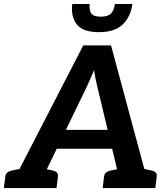

<svg xmlns="http://www.w3.org/2000/svg" viewBox="-41 -954 850 974"><path d="M8.2 0 381.4 -723.8H522.2L717.2 0H610.3Q592.2 0 581.5 -8.8Q570.9 -17.6 568.3 -31L453.1 -512.4Q448.9 -531 444.3 -551.8Q439.7 -572.5 436.5 -598.8Q425.8 -572.5 416.5 -552.1Q407.3 -531.7 398 -511.4L165.3 -31Q159.6 -19.1 146.4 -9.6Q133.2 0 115.6 0ZM97 0 105.1 -67.1H197.4L189.3 0ZM210.8 -199.5 240.1 -295.1H552.8L558.1 -199.5ZM526 0 534.1 -67.1H632.1L624 0ZM-21.4 0 -14.1 -58.1Q-12.6 -71.6 -4.1 -78.6Q4.4 -85.6 18.7 -88.8L77.4 -100.8L77.7 0ZM146.5 0 171.6 -100.8 227.6 -88.8Q241.1 -85.6 247.8 -78.6Q254.5 -71.6 252.9 -58.1L245.7 0ZM479.7 0 486.9 -58.1Q488.5 -71.6 497 -78.6Q505.5 -85.6 519.7 -88.8L578.5 -100.8L578.8 0ZM647.6 0 672.7 -100.8 728.6 -88.8Q742.2 -85.6 748.9 -78.6Q755.6 -71.6 754 -58.1L746.7 0ZM459.8 -790.9Q379.1 -790.9 348.4 -830.6Q317.6 -870.3 325.7 -933.8H414.3Q410.3 -902.3 422.1 -885.8Q433.8 -869.4 469.6 -869.4Q507.2 -869.4 522.5 -885.8Q537.8 -902.3 541.8 -933.8H630.5Q622.3 -869.8 581.9 -830.4Q541.5 -790.9 459.8 -790.9Z"/></svg>

Font: Aleo
Style: Italic
Weight: 400
Italic angle: -7°
Designer: Alessio Laiso
Foundry: Alessio Laiso
Version: Version 2.001;gftools[0.9.29]